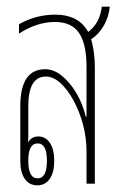

<svg xmlns="http://www.w3.org/2000/svg" viewBox="-20 -552 368 577"><path d="M92 5Q68 5 54.5 -14.5Q41 -34 41 -69V-233Q41 -344 116 -344Q141 -344 165 -325Q189 -306 208.5 -274Q228 -242 238 -201H240V-350Q240 -420 217.5 -453Q195 -486 145 -486Q91 -486 37 -451V-479Q87 -508 147 -508Q180 -508 205 -495.5Q230 -483 245 -456Q280 -482 286 -532H310Q307 -502 292.5 -476Q278 -450 254 -434Q259 -417 262 -395Q265 -373 265 -350V0H240V-99Q240 -138 229.5 -177.5Q219 -217 201 -250Q183 -283 161.5 -302.5Q140 -322 118 -322Q65 -322 65 -233V-152Q65 -148 65 -140Q65 -132 64 -124Q75 -142 95 -142Q117 -142 130 -122.5Q143 -103 143 -69Q143 -34 129.5 -14.5Q116 5 92 5ZM93 -16Q121 -16 121 -69Q121 -121 93 -121Q65 -121 65 -69Q65 -16 93 -16Z"/></svg>

Font: Noto Sans Thai Looped UI Condensed Thin
Style: Regular
Weight: 100
Width: 3
Designer: Cadson Demak Team
Foundry: Cadson Demak Co., Ltd.
Version: Version 1.000; ttfautohint (v1.8.4.7-5d5b)